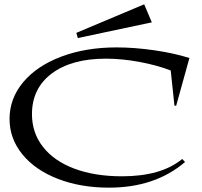

<svg xmlns="http://www.w3.org/2000/svg" viewBox="-20 -843 931 883"><path d="M466.8 -573.2Q309.1 -573.2 218 -504.9Q127 -436.5 127 -317.9Q127 -231.9 178 -167Q229 -102.1 322.8 -67.1Q416.5 -32.2 541 -32.2Q721.7 -32.2 817.9 -111.8L831.1 -98.1Q693.8 20 481 20Q350.6 20 246.1 -20.5Q141.6 -61 82.8 -133.3Q23.9 -205.6 23.9 -295.9Q23.9 -390.1 86.9 -465.3Q149.9 -540.5 262.5 -582.8Q375 -625 516.1 -625Q598.1 -625 689.5 -611.8Q780.8 -598.6 851.1 -576.2L790 -356L782.2 -357.9L765.1 -519Q699.7 -543.9 619.6 -558.6Q539.6 -573.2 466.8 -573.2ZM331.1 -691.9 643.1 -823.2 678.2 -740.2 337.9 -668Z"/></svg>

Font: Halibut Exp
Style: Regular
Weight: 400
Width: 7
Designer: Matteo Maggi
Foundry: Collletttivo
Version: Version 3.080 | FøM Fix